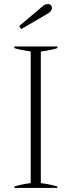

<svg xmlns="http://www.w3.org/2000/svg" viewBox="-20 -930 355 950"><path d="M75 -801 185 -894Q201 -910 217 -910Q226 -910 231.5 -904.5Q237 -899 237 -891Q237 -874 215 -862L85 -786ZM51 -7Q80 -17 132 -24V-675Q79 -683 51 -692V-700H264V-692Q235 -682 182 -675V-24Q234 -17 264 -7V0H51Z"/></svg>

Font: Trirong ExtraLight
Style: Regular
Weight: 275
Designer: Katatrad Team
Foundry: CadsonDemak
Version: Version 1.001